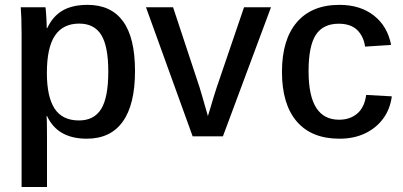

<svg xmlns="http://www.w3.org/2000/svg" viewBox="-20 -558 1651 786"><path d="M532.7 -266.6Q532.7 -130.4 482.7 -60.3Q432.6 9.8 335.4 9.8Q215.8 9.8 172.9 -82.5H170.4Q172.4 -75.7 172.4 2.4V207.5H68.4V-416Q68.4 -455.6 67.4 -483.6Q66.4 -511.7 64.9 -528.3H166Q167 -524.9 168.2 -509Q169.4 -493.2 170.4 -474.1Q171.4 -455.1 171.4 -442.9H173.3Q196.3 -491.7 236.3 -514.9Q276.4 -538.1 338.4 -538.1Q434.6 -538.1 483.6 -470.9Q532.7 -403.8 532.7 -266.6ZM423.3 -265.1Q423.3 -368.7 394.5 -415Q365.7 -461.4 304.2 -461.4Q237.8 -461.4 204.8 -412.1Q171.9 -362.8 171.9 -259.3Q171.9 -161.6 203.6 -113.3Q235.4 -64.9 303.2 -64.9Q365.2 -64.9 394.3 -112.1Q423.3 -159.2 423.3 -265.1Z M1089.4 -528.3 892.6 0H768.6L577.6 -528.3H688.5L796.9 -200.7Q800.3 -189.9 808.8 -160.4Q817.4 -130.9 831.1 -83Q835.9 -97.7 842 -118.4Q848.1 -139.2 854.5 -160.4Q860.8 -181.6 866.2 -197.3L979 -528.3Z M1369.6 9.8Q1255.4 9.8 1194.8 -60.8Q1134.3 -131.3 1134.3 -263.7Q1134.3 -396 1195.3 -467Q1256.3 -538.1 1369.6 -538.1Q1454.6 -538.1 1510.5 -494.4Q1566.4 -450.7 1581.1 -374L1474.6 -367.2Q1468.3 -410.2 1441.9 -435.5Q1415.5 -460.9 1366.7 -460.9Q1302.7 -460.9 1272.9 -415.3Q1243.2 -369.6 1243.2 -266.6Q1243.2 -166 1274.4 -116.9Q1305.7 -67.9 1368.2 -67.9Q1412.6 -67.9 1442.4 -93Q1472.2 -118.2 1479 -169.4L1584 -163.6Q1577.1 -110.8 1548.3 -72Q1519.5 -33.2 1473.9 -11.7Q1428.2 9.8 1369.6 9.8Z"/></svg>

Font: Arimo Medium
Style: Regular
Weight: 500
Designer: Steve Matteson
Foundry: Monotype Imaging Inc.
Version: Version 1.33